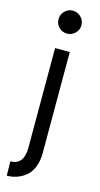

<svg xmlns="http://www.w3.org/2000/svg" viewBox="-141 -755 527 1011"><g transform="rotate(15 123.0 -250.0)"><path d="M163.1 50.8Q163.1 95.2 149.2 128.7Q135.3 162.1 112.3 179.9Q89.4 197.8 64 206.3Q38.6 214.8 11.2 214.8L9.8 137.2Q83 137.2 83 43V-500H163.1ZM186 -651.9Q186 -626.5 167.5 -608.2Q148.9 -589.8 123 -589.8Q97.7 -589.8 79.3 -607.9Q61 -626 61 -651.9Q61 -677.7 79.3 -696.3Q97.7 -714.8 123 -714.8Q148.4 -714.8 167.2 -696.3Q186 -677.7 186 -651.9Z"/></g></svg>

Font: Human Sans
Style: Regular
Weight: 400
Designer: Tim Radville
Foundry: Continuum
Version: Version 1.000;FEAKit 1.0